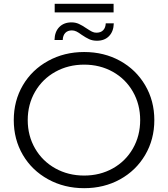

<svg xmlns="http://www.w3.org/2000/svg" viewBox="-20 -978 879 1004"><path d="M52 -350Q52 -451 99.5 -532Q147 -613 231.5 -659.5Q316 -706 420 -706Q524 -706 607.5 -660Q691 -614 739 -532.5Q787 -451 787 -350Q787 -249 739 -167.5Q691 -86 607.5 -40Q524 6 420 6Q316 6 231.5 -40.5Q147 -87 99.5 -168Q52 -249 52 -350ZM713 -350Q713 -432 675 -498.5Q637 -565 570 -602.5Q503 -640 420 -640Q337 -640 269.5 -602.5Q202 -565 163.5 -498.5Q125 -432 125 -350Q125 -268 163.5 -201.5Q202 -135 269.5 -97.5Q337 -60 420 -60Q503 -60 570 -97.5Q637 -135 675 -201.5Q713 -268 713 -350ZM407 -796Q391 -808 379.5 -813.5Q368 -819 356 -819Q334 -819 321.5 -806Q309 -793 308 -769H265Q266 -812 290 -836.5Q314 -861 354 -861Q375 -861 392.5 -853Q410 -845 432 -830Q450 -818 461 -812.5Q472 -807 484 -807Q507 -807 519.5 -820Q532 -833 533 -856H575Q574 -814 550.5 -789.5Q527 -765 487 -765Q464 -765 446.5 -773Q429 -781 407 -796ZM266 -958H574V-913H266Z"/></svg>

Font: Idrija
Style: Regular
Weight: 400
Designer: Julieta Ulanovsky
Foundry: Julieta Ulanovsky
Version: Version 7.200